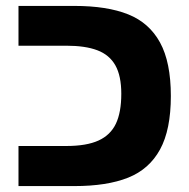

<svg xmlns="http://www.w3.org/2000/svg" viewBox="-20 -629 640 649"><path d="M42.5 -135.5H204Q272.5 -135.5 313 -154Q353.5 -172.5 371.8 -211Q390 -249.5 390 -312Q390 -372.5 370 -408Q350 -443.5 309.2 -459Q268.5 -474.5 204 -474.5H42.5V-609H231Q342 -609 413.2 -580.5Q484.5 -552 521 -485.2Q557.5 -418.5 557.5 -304.5Q557.5 -190.5 521 -123.8Q484.5 -57 413.2 -28.5Q342 0 231 0H42.5Z"/></svg>

Font: JuliaMono ExtraBold
Style: Regular
Weight: 800
Monospace: yes
Designer: cormullion
Foundry: corm
Version: Version 0.055; ttfautohint (v1.8.4)